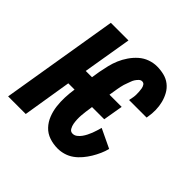

<svg xmlns="http://www.w3.org/2000/svg" viewBox="-159 -661 801 801"><g transform="rotate(45 241.5 -260.0)"><path d="M283 8Q257 8 233.5 0Q210 -8 193.5 -25.5Q177 -43 168 -66Q159 -89 156 -113.5Q153 -138 154 -164Q155 -190 159 -216H122L87 0H-17L69 -520H173L137 -304H174L180 -342Q184 -363 189 -384Q194 -405 202.5 -425Q211 -445 224 -464Q237 -483 254 -498Q271 -513 292 -520.5Q313 -528 334 -528Q355 -528 375.5 -523Q396 -518 412 -505.5Q428 -493 438 -475Q448 -457 453 -437Q458 -417 458.5 -395.5Q459 -374 455 -352L454 -346H351V-349Q353 -358 354.5 -366.5Q356 -375 356 -383.5Q356 -392 355.5 -400.5Q355 -409 353.5 -417.5Q352 -426 347.5 -433Q343 -440 334 -440Q326 -440 319.5 -433.5Q313 -427 308.5 -420Q304 -413 301.5 -405.5Q299 -398 296 -390.5Q293 -383 290.5 -375Q288 -367 286.5 -359Q285 -351 283.5 -343.5Q282 -336 281 -328L277 -304H349L334 -216H262L261 -208Q259 -196 257.5 -184Q256 -172 255 -160Q254 -148 254.5 -136Q255 -124 257 -112.5Q259 -101 265 -90.5Q271 -80 283 -80Q294 -80 303 -87Q312 -94 318.5 -103Q325 -112 330 -122Q335 -132 339 -142Q343 -152 346 -162.5Q349 -173 352 -183L436 -143Q432 -126 424 -108Q416 -90 406 -73.5Q396 -57 383 -41.5Q370 -26 354 -14.5Q338 -3 319.5 2.5Q301 8 283 8Z"/></g></svg>

Font: Iosevka SS18
Style: Bold Italic
Weight: 700
Italic angle: -9°
Monospace: yes
Designer: Belleve Invis
Foundry: Belleve Invis
Version: Version 25.1.1; ttfautohint (v1.8.4)